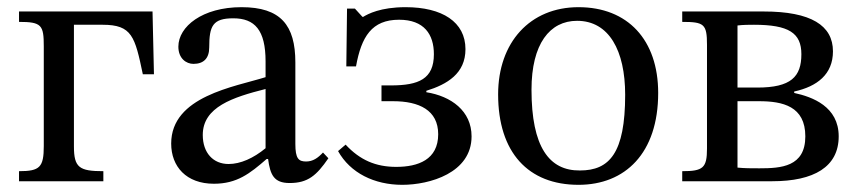

<svg xmlns="http://www.w3.org/2000/svg" viewBox="-20 -505 2393 535"><path d="M268 0V-28C201 -28 186 -38 186 -97V-436H266C348 -436 356 -403 378 -298H409L405 -473H33V-444C96 -444 102 -435 102 -376V-98C102 -39 91 -28 33 -28V0Z M576 7C640 7 676 -21 723 -62H727C733 -18 743 5 787 5C838 5 862 -16 895 -64L880 -80C866 -65 852 -55 833 -55C812 -55 803 -63 803 -104V-331C803 -435 762 -485 653 -485C544 -485 477 -431 477 -375C477 -342 499 -327 519 -327C547 -327 563 -342 563 -373C563 -433 573 -454 630 -454C690 -454 720 -421 720 -334V-290C634 -263 457 -237 457 -105C457 -41 499 7 576 7ZM720 -92C686 -64 650 -48 617 -48C574 -48 545 -79 545 -129C545 -207 629 -234 720 -257Z M1101 10C1177 10 1294 -23 1294 -125C1294 -196 1237 -237 1168 -248V-252C1226 -270 1277 -300 1277 -368C1277 -444 1212 -485 1110 -485C1040 -485 1005 -466 992 -458H990L969 -481H947L945 -320H972C987 -403 1016 -450 1092 -450C1162 -450 1189 -409 1189 -354C1189 -285 1147 -267 1069 -267H1043V-223H1075C1148 -223 1201 -198 1201 -131C1201 -60 1145 -40 1084 -40C1027 -40 983 -59 943 -102L922 -84C956 -23 1023 10 1101 10Z M1592 10C1722 10 1814 -78 1814 -246C1814 -394 1729 -485 1592 -485C1457 -485 1368 -387 1368 -242C1368 -80 1452 10 1592 10ZM1596 -30C1510 -29 1461 -96 1461 -255C1461 -383 1512 -447 1588 -447C1677 -447 1722 -364 1722 -241C1722 -78 1678 -30 1596 -30Z M2132 0C2248 0 2317 -40 2317 -125C2317 -208 2244 -235 2193 -246V-250C2257 -264 2301 -298 2301 -362C2301 -434 2240 -473 2108 -473H1881V-444C1942 -444 1950 -438 1950 -380V-91C1950 -37 1939 -28 1881 -28V0ZM2096 -36C2073 -36 2055 -36 2035 -38V-223H2095C2161 -223 2224 -209 2224 -125C2224 -40 2156 -36 2096 -36ZM2035 -434C2051 -436 2069 -436 2081 -436C2178 -436 2213 -413 2213 -354C2213 -291 2184 -261 2090 -261H2035Z"/></svg>

Font: STIX Two Text
Style: Regular
Weight: 400
Designer: Ross Mills, John Hudson & Paul Hanslow, Tiro Typeworks Ltd; with prior portions MicroPress Inc., and Coen Hoffman.
Foundry: Tiro Typeworks Ltd
Version: Version 2.13 b171